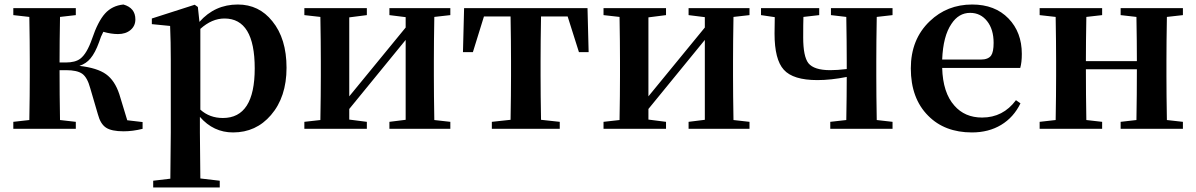

<svg xmlns="http://www.w3.org/2000/svg" viewBox="-20 -571 5303 851"><path d="M528 11Q474 11 449.5 -5.5Q425 -22 414 -64L380 -180Q367 -228 344.5 -244Q322 -260 273 -260H244Q244 -153 246 -39L316 -31V0H39V-31L110 -39Q112 -153 112 -235V-300Q112 -382 110 -496L39 -504V-535H316V-504L246 -496Q244 -384 244 -294H271Q314 -294 336 -311Q365 -333 388 -399Q414 -476 445.5 -511Q477 -546 527 -551Q580 -536 580 -485Q580 -456 558.5 -438Q537 -420 503 -420Q473 -420 438 -430Q427 -410 419 -384Q402 -337 381 -312Q362 -289 332 -279Q411 -270 450 -242Q489 -214 509 -153L544 -38L612 -30V0Q568 11 528 11Z M659 260V230L735 221Q737 77 737 16V-306Q737 -384 734 -456L653 -464V-489L843 -550L857 -540L864 -474Q932 -551 1034 -551Q1128 -551 1187 -477Q1250 -400 1250 -270.5Q1250 -141 1181 -61Q1115 16 1013 16Q926 16 866 -53V16Q866 76 868 220L954 230V260ZM968 -48Q1109 -48 1109 -268Q1109 -489 975 -489Q919 -489 868 -443V-85Q909 -48 968 -48Z M1329 0V-31L1400 -39Q1402 -153 1402 -235V-300Q1402 -382 1400 -496L1329 -504V-535H1606V-504L1528 -494V-144L1778 -449V-495L1706 -504V-535H1976V-504L1905 -496Q1903 -382 1903 -300V-235Q1903 -153 1905 -39L1976 -31V0H1706V-31L1778 -40V-394L1528 -88V-41L1606 -31V0Z M2160 0V-31L2243 -40Q2245 -154 2245 -235V-300Q2245 -384 2243 -498H2125L2076 -340H2032L2037 -535H2584L2589 -340H2546L2496 -498H2378Q2376 -384 2376 -300V-235Q2376 -154 2378 -40L2461 -31V0Z M2655 0V-31L2726 -39Q2728 -153 2728 -235V-300Q2728 -382 2726 -496L2655 -504V-535H2932V-504L2854 -494V-144L3104 -449V-495L3032 -504V-535H3302V-504L3231 -496Q3229 -382 3229 -300V-235Q3229 -153 3231 -39L3302 -31V0H3032V-31L3104 -40V-394L2854 -88V-41L2932 -31V0Z M3660 0V-31L3731 -39Q3733 -149 3733 -230Q3663 -216 3603 -216Q3495 -216 3454 -262Q3413 -307 3413 -422L3414 -495L3353 -504V-535H3611V-504L3541 -496Q3540 -467 3540 -405Q3540 -321 3563 -291Q3588 -260 3660 -260Q3691 -260 3733 -265V-300Q3733 -382 3731 -496L3663 -504V-535H3936V-504L3866 -496Q3864 -382 3864 -300V-235Q3864 -153 3866 -39L3936 -31V0Z M4288 16Q4167 16 4094 -58Q4017 -135 4017 -268Q4017 -397 4101 -477Q4178 -551 4289 -551Q4390 -551 4450 -489Q4509 -428 4509 -332Q4509 -294 4502 -270H4156Q4159 -160 4210 -103Q4256 -50 4333 -50Q4426 -50 4483 -127L4503 -113Q4473 -51 4417.5 -17.5Q4362 16 4288 16ZM4156 -307H4327Q4360 -307 4373 -325Q4384 -341 4384 -381Q4384 -441 4355 -477.5Q4326 -514 4280 -514Q4229 -514 4197 -465Q4160 -411 4156 -307Z M4588 0V-31L4659 -39Q4661 -153 4661 -235V-300Q4661 -382 4659 -496L4588 -504V-535H4865V-504L4795 -496Q4793 -384 4793 -300H5019Q5019 -386 5017 -496L4947 -504V-535H5223V-504L5152 -496Q5150 -382 5150 -300V-235Q5150 -153 5152 -39L5223 -31V0H4947V-31L5017 -39Q5019 -153 5019 -264H4793Q4793 -153 4795 -39L4865 -31V0Z"/></svg>

Font: GenRyuMin TW B
Style: Regular
Weight: 700
Version: Version 1.501;PS 1;hotconv 16.6.51;makeotf.lib2.5.65220